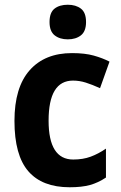

<svg xmlns="http://www.w3.org/2000/svg" viewBox="-20 -780 511 810"><path d="M274 10Q158 10 99.5 -57.5Q41 -125 41 -270Q41 -411 105 -483.5Q169 -556 284 -556Q338 -556 375.5 -545.5Q413 -535 442 -520L402 -408Q369 -423 342 -431.5Q315 -440 288 -440Q185 -440 185 -271Q185 -107 289 -107Q330 -107 362.5 -119Q395 -131 427 -153V-31Q394 -9 359.5 0.5Q325 10 274 10ZM266 -760Q300 -760 321.5 -743.5Q343 -727 343 -687Q343 -648 321.5 -631Q300 -614 266 -614Q232 -614 210.5 -631Q189 -648 189 -687Q189 -727 210 -743.5Q231 -760 266 -760Z"/></svg>

Font: Noto Sans Tamil SemiCondensed
Style: Bold
Weight: 700
Width: 4
Designer: Jelle Bosma - Monotype Design Team
Foundry: Monotype Imaging Inc.
Version: Version 2.004; ttfautohint (v1.8.4.7-5d5b)